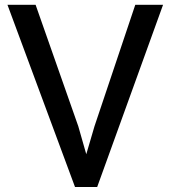

<svg xmlns="http://www.w3.org/2000/svg" viewBox="-20 -763 702 790"><path d="M288.6 6.3H379.9L650.9 -743.2H536.6L368.7 -243.2L335 -128.4L302.2 -243.2L126.5 -743.2H10.7Z"/></svg>

Font: Merriweather Sans
Style: Regular
Weight: 400
Designer: Eben Sorkin ( eben@eyebytes.com )
Foundry: Eben Sorkin
Version: Version 1.003